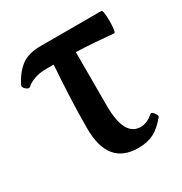

<svg xmlns="http://www.w3.org/2000/svg" viewBox="-115 -500 566 596"><g transform="rotate(-30 168.5 -202.0)"><path d="M215 11Q107 11 107 -121Q107 -176 109.5 -232.5Q112 -289 116 -345H91Q65 -345 46 -338Q27 -331 18 -322Q12 -317 2.5 -325.5Q-7 -334 -3 -341Q13 -374 38.5 -394.5Q64 -415 110 -415H327Q331 -415 332.5 -403Q334 -391 334 -375Q334 -359 332.5 -347Q331 -335 327 -335Q294 -338 261 -340.5Q228 -343 195 -344V-152Q195 -42 254 -42Q276 -42 300 -62Q303 -65 308 -60.5Q313 -56 316 -50Q319 -44 317 -41Q294 -13 271 -1Q248 11 215 11Z"/></g></svg>

Font: Junicode Two Beta Condensed Medium
Style: Regular
Weight: 500
Width: 3
Designer: Peter S. Baker
Foundry: Briery Creek Software
Version: Version 1.053; ttfautohint (v1.8.4)